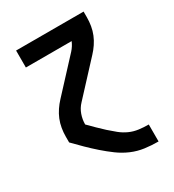

<svg xmlns="http://www.w3.org/2000/svg" viewBox="-178 -623 855 941"><g transform="rotate(-30 250.0 -152.5)"><path d="M440 215Q402 215 364.5 210Q327 205 292 190Q257 175 226.5 152.5Q196 130 167.5 105Q139 80 112 53.5Q85 27 59 0V-33Q59 -56 63 -80Q67 -104 76 -126Q85 -148 98.5 -168Q112 -188 128 -205L290 -380Q299 -390 306 -401Q313 -412 318 -424H59V-520H441V-488Q441 -464 437 -440Q433 -416 424 -394Q415 -372 401.5 -352Q388 -332 372 -315L210 -140Q190 -119 180.5 -92Q171 -65 171 -37Q190 -18 209 1Q228 20 248 38Q268 56 289 73Q310 90 334.5 101Q359 112 386 115.5Q413 119 440 119H441V215Z"/></g></svg>

Font: Iosevka Curly
Style: Bold
Weight: 700
Monospace: yes
Designer: Belleve Invis
Foundry: Belleve Invis
Version: Version 22.1.2; ttfautohint (v1.8.4)